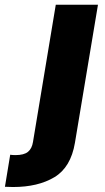

<svg xmlns="http://www.w3.org/2000/svg" viewBox="-129 -565 432 790"><path d="M-108.7 203.5 -87 71.7Q-82 72.4 -76.7 72.8Q-71.4 73.2 -65.7 73.2Q-30.2 73.2 -13.8 59.7Q2.5 46.2 6.7 19.2L100.5 -545.5H274.1L179.3 22.7Q162.3 123.6 94.8 164.1Q27.3 204.5 -75.3 204.5Q-90.2 204.5 -108.7 203.5Z"/></svg>

Font: Inter P Extra Bold
Style: Italic
Weight: 800
Italic angle: 9.39999°
Designer: Rasmus Andersson
Foundry: rsms
Version: Version 3.018;git-588b23468